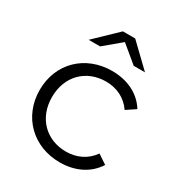

<svg xmlns="http://www.w3.org/2000/svg" viewBox="-174 -850 910 974"><g transform="rotate(30 281.5 -363.0)"><path d="M201 -607 299 -689 398 -607H464L335 -731H263L134 -607ZM317 5C406 5 481 -31 524 -99L470 -135C434 -83 378 -58 317 -58C203 -58 118 -139 118 -263C118 -387 203 -468 317 -468C378 -468 434 -443 470 -390L524 -426C481 -495 406 -530 317 -530C161 -530 46 -420 46 -263C46 -107 161 5 317 5Z"/></g></svg>

Font: Montserrat Z
Style: Regular
Weight: 400
Designer: Julieta Ulanovsky
Foundry: Julieta Ulanovsky
Version: Version 8.000